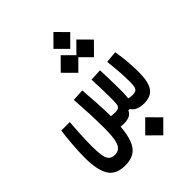

<svg xmlns="http://www.w3.org/2000/svg" viewBox="-237 -744 1059 1059"><g transform="rotate(-45 293.0 -214.0)"><path d="M137.2 170.9Q64.9 170.9 36.6 124Q8.3 77.1 8.3 -15.6Q8.3 -62 12.5 -116.5Q16.6 -170.9 22.9 -215.3H88.9Q85.4 -169.4 83 -123Q80.6 -76.7 80.6 -34.2Q80.6 39.6 93 64.2Q105.5 88.9 137.2 88.9Q159.7 88.9 173.6 76.4Q187.5 64 194.1 32.2Q200.7 0.5 200.7 -58.6Q200.7 -113.8 198 -170.7Q195.3 -227.5 191.4 -286.1L261.2 -290Q265.1 -241.2 268.8 -181.4Q272.5 -121.6 272.5 -78.1Q272.5 -78.1 272.5 -78.1Q272.5 -78.1 272.5 -78.1Q287.6 -75.7 302.2 -75.7Q322.8 -75.7 331.5 -82Q340.3 -88.4 341.8 -104Q343.3 -124 343.3 -156Q343.3 -188 342 -224.6Q340.8 -261.2 339.4 -295.9L408.7 -299.3Q410.2 -265.1 411.4 -225.1Q412.6 -185.1 412.6 -147.9Q412.6 -110.8 410.2 -85.4Q409.7 -82.5 409.7 -79.6Q424.3 -75.7 441.4 -75.7Q463.9 -75.7 472.4 -87.2Q481 -98.6 481 -134.3Q481 -171.9 478.3 -212.9Q475.6 -253.9 469.7 -304.2L538.6 -310.5Q547.4 -260.7 550.3 -219Q553.2 -177.2 553.2 -139.2Q553.2 -65.4 530 -31.5Q506.8 2.4 451.7 2.4Q428.7 2.4 408 -4.9Q387.2 -12.2 373.5 -32.2H362.8Q355 -13.2 337.4 -5.4Q319.8 2.4 295.9 2.4Q282.2 2.4 269.5 1Q262.2 91.3 231.9 131.1Q201.7 170.9 137.2 170.9ZM436.5 -374 375.5 -435.1 314.5 -374 246.1 -442.9 314.5 -511.7 375.5 -450.2 436.5 -511.7 504.9 -442.9ZM376.5 -499 311 -564.5 376.5 -630.4 441.9 -564.5ZM401.9 201.2 331.5 130.9 401.9 60.1 472.2 130.9Z"/></g></svg>

Font: Cascadia Mono NF SemiLight
Style: Regular
Weight: 350
Monospace: yes
Designer: Aaron Bell
Foundry: Saja Typeworks
Version: Version 2404.023; ttfautohint (v1.8.4)